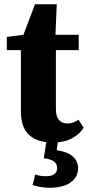

<svg xmlns="http://www.w3.org/2000/svg" viewBox="-20 -653 412 900"><path d="M226 15Q157 15 117.5 -19.5Q78 -54 78 -131V-418H12V-480L90 -490L144 -633H246L240 -490H349V-418H242V-141Q242 -107 256.5 -90.5Q271 -74 296 -74Q311 -74 323.5 -79Q336 -84 348 -92L372 -54Q355 -26 319 -5.5Q283 15 226 15ZM185 89 200 -5H253L246 51Q298 59 322 81Q346 103 346 136Q346 176 312 201.5Q278 227 210 227Q185 227 166 223Q147 219 133 214L145 165Q157 169 169.5 171Q182 173 196 173Q222 173 235 162.5Q248 152 248 135Q248 95 185 89Z"/></svg>

Font: Source Serif 4 SmText
Style: Bold
Weight: 700
Designer: Frank Grießhammer
Foundry: Adobe
Version: Version 4.005;hotconv 1.1.0;makeotfexe 2.6.0